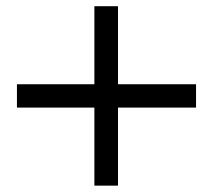

<svg xmlns="http://www.w3.org/2000/svg" viewBox="-20 -583 669 603"><path d="M276.4 -563.5H350.6V-318.4H595.7V-245.1H350.6V0H276.4V-245.1H33.2V-318.4H276.4Z"/></svg>

Font: BabelStone Tibetan
Style: Regular
Weight: 400
Designer: Christopher J. Fynn
Foundry: BabelStone
Version: Version 10.011 October 1, 2023